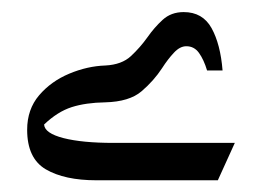

<svg xmlns="http://www.w3.org/2000/svg" viewBox="-20 -1028 438 321"><path d="M156.2 -918.5Q183.6 -919.9 199 -934.3Q214.4 -948.7 226.6 -965.8Q237.8 -981.9 252 -994.9Q266.1 -1007.8 287.1 -1007.8Q318.8 -1007.8 333.7 -981Q348.6 -954.1 352.1 -910.2H326.2Q320.8 -928.2 312.7 -939.5Q304.7 -950.7 291.5 -950.7Q280.8 -950.7 270.8 -939.9Q260.7 -929.2 251 -914.1Q237.3 -893.1 216.8 -875.5Q196.3 -857.9 155.8 -856.9Q123.5 -856.4 99.9 -848.9Q76.2 -841.3 53.7 -819.8Q54.7 -805.2 86.2 -797.1Q117.7 -789.1 169.4 -789.1H372.6L344.2 -726.6H141.1Q87.9 -726.6 56.6 -744.9Q25.4 -763.2 25.4 -811Q25.4 -845.2 45.4 -868.7Q65.4 -892.1 95.7 -904.8Q126 -917.5 156.2 -918.5Z"/></svg>

Font: Pinar-FD Bold
Style: Regular
Weight: 700
Designer: Amin Abedi
Version: Version 3.000